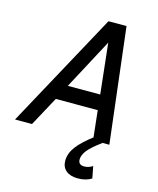

<svg xmlns="http://www.w3.org/2000/svg" viewBox="-154 -738 861 1048"><g transform="rotate(15 276.5 -214.0)"><path d="M-27 0 327 -650H429L506 0H414L396 -166H159L69 0ZM204 -252H387L356 -537ZM387 222Q344 222 320 202Q296 182 296 146Q296 105 325 66Q354 27 422 -24L468 0Q414 39 392 66.5Q370 94 370 119Q370 150 404 150Q428 150 451 135L464 202Q432 222 387 222Z"/></g></svg>

Font: Sometype Mono Medium
Style: Italic
Weight: 500
Italic angle: -12°
Monospace: yes
Designer: Ryoichi Tsunekawa
Foundry: Dharma Type
Version: Version 1.000; ttfautohint (v1.8.3)